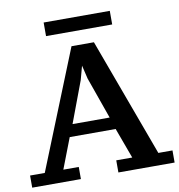

<svg xmlns="http://www.w3.org/2000/svg" viewBox="-102 -940 959 1029"><g transform="rotate(-10 377.5 -425.5)"><path d="M255 5H-10V-61H70L329 -705H451L688 -61H765V5H459V-61H546L485 -227H235L171 -61H255ZM262 -293H464L384 -519L360 -620H374L346 -517ZM204 -782V-856H564V-782Z"/></g></svg>

Font: PT Serif Caption
Style: Semibold
Weight: 600
Designer: A.Korolkova, O.Umpeleva, V.Yefimov
Foundry: ParaType Ltd
Version: Version 1.00;May 2, 2020;FontCreator 12.0.0.2544 64-bit